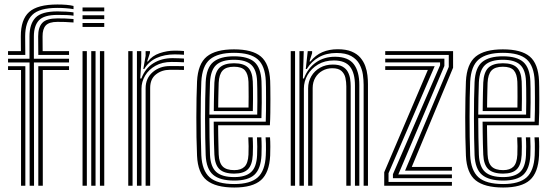

<svg xmlns="http://www.w3.org/2000/svg" viewBox="-20 -828 2462 856"><path d="M112.2 0 111.8 -549.5H15.8V-566.2H111.5V-665.8Q111.5 -721.8 138.6 -749.5Q165.8 -777.2 236 -777.2Q257 -777.2 275.1 -776.1Q293.2 -775 307.8 -772.8V-758Q296.2 -760 278.1 -760.8Q260 -761.5 236 -761.5Q175.8 -761.5 153.4 -737.2Q131 -713 131 -665.8V-566.2H287.8V-549.5H131.2L131.8 0ZM73.8 0V-515.8H15.8V-532.8H93V0ZM150.8 0V-532.8H287.8V-515.8H170.8V0ZM15.8 -583.2V-600H73.2L72.8 -665.8Q72.5 -740.8 109.8 -774.4Q147 -808 236 -808Q257.8 -808 275.8 -806.5Q293.8 -805 307.8 -801.5V-787.2Q291.8 -790 273.5 -791.4Q255.2 -792.8 236 -792.8Q155.2 -792.8 123.8 -761.5Q92.2 -730.2 92.2 -665.8L92.8 -583.2ZM150.8 -583.2 150.2 -665.8Q150 -706.5 168.8 -726.2Q187.5 -746 236 -746Q253.5 -746 270.8 -745.5Q288 -745 307.8 -743.2V-727.8Q287.8 -729.5 269.9 -730Q252 -730.5 236 -730.5Q198.8 -730.5 184.1 -714.6Q169.5 -698.8 169.8 -665.8L170.2 -600H287.8V-583.2ZM348 -777.5V-794.8H444.8V-777.5ZM348 -708V-725.5H444.8V-708ZM348 -742.8V-760H444.8V-742.8ZM425.5 0V-600H444.8V0ZM348 0V-600H367.2V0ZM386.8 0V-600H406V0Z M590.5 0V-600H609.8V-549L605.2 -478.2H610.5Q627.2 -523.5 663.9 -546.1Q700.5 -568.8 749.5 -568.8Q762.2 -568.8 777.8 -568.1Q793.2 -567.5 800.2 -567V-550.2Q791.2 -551 774.5 -551.4Q757.8 -551.8 745 -551.8Q703.2 -551.8 673.1 -534.8Q643 -517.8 626.9 -490.6Q610.8 -463.5 610.8 -433V0ZM551.8 0V-600H571V0ZM629.2 0V-434.5Q629.2 -479.2 660.8 -506.4Q692.2 -533.5 737.5 -533.5Q753 -533.5 770 -533.4Q787 -533.2 800.2 -533V-516.2Q787.2 -516.8 769.9 -516.8Q752.5 -516.8 737.5 -516.8Q701.2 -516.8 675.4 -496.4Q649.5 -476 649.5 -436V0ZM619 -520.5 629.2 -579V-600H648.5V-591.8L636 -554H639.5Q658 -579.2 691.4 -590.8Q724.8 -602.2 758.2 -602.2Q766.8 -602.2 778.8 -601.9Q790.8 -601.5 800.2 -600.5V-583.8Q792.5 -584.5 781 -585Q769.5 -585.5 758.5 -585.5Q713.8 -585.5 678.6 -569.8Q643.5 -554 623.2 -520.5Z M1024.5 8Q941.8 8 901.9 -24Q862 -56 858.5 -133.5Q856.8 -172.5 856 -216.4Q855.2 -260.2 855.4 -304.9Q855.5 -349.5 856.2 -390.6Q857 -431.8 858.5 -465.2Q862.5 -543.5 902 -575.8Q941.5 -608 1023.2 -608Q1105.2 -608 1143.1 -576Q1181 -544 1184.5 -467.8Q1185 -460.2 1185.2 -438.1Q1185.5 -416 1185.6 -386.2Q1185.8 -356.5 1185.2 -325.6Q1184.8 -294.8 1183.2 -269.5H952.5Q952.8 -245.2 953 -223.4Q953.2 -201.5 953.9 -180.9Q954.5 -160.2 955 -139.5Q956.8 -102 972.9 -85.8Q989 -69.5 1024.5 -69.5Q1054.8 -69.5 1070.2 -84.9Q1085.8 -100.2 1087.8 -138.2Q1088.5 -154.8 1088.4 -176.2Q1088.2 -197.8 1087 -215.8H1106.5Q1107.8 -195.8 1107.8 -173.9Q1107.8 -152 1107 -137.5Q1104.8 -92.8 1085.4 -73.4Q1066 -54 1024.5 -54Q979 -54 958.4 -73.8Q937.8 -93.5 935.8 -138.5Q934.8 -162.5 934.1 -187.2Q933.5 -212 933.2 -236.9Q933 -261.8 932.8 -285.5H1164.8Q1165.8 -311 1166 -339.5Q1166.2 -368 1166.1 -394.2Q1166 -420.5 1165.8 -440Q1165.5 -459.5 1165 -467Q1162 -534.5 1129.1 -563.5Q1096.2 -592.5 1023.2 -592.5Q951.2 -592.5 916.1 -563.4Q881 -534.2 877.5 -463.2Q876.2 -433.5 875.5 -393Q874.8 -352.5 874.8 -307.4Q874.8 -262.2 875.4 -217.9Q876 -173.5 877.5 -136Q880.8 -67.8 914.5 -37.6Q948.2 -7.5 1024.5 -7.5Q1095.8 -7.5 1128.8 -36.9Q1161.8 -66.2 1165 -135Q1165.5 -145.5 1165.8 -159.8Q1166 -174 1165.6 -188.8Q1165.2 -203.5 1164.2 -215.8H1183.8Q1185.2 -197.5 1185.2 -174Q1185.2 -150.5 1184.5 -134.2Q1180.8 -58 1143.5 -25Q1106.2 8 1024.5 8ZM1024.5 -23Q960.2 -23 930 -48.9Q899.8 -74.8 897 -136.2Q895.8 -170 895 -212.5Q894.2 -255 894.2 -300.1Q894.2 -345.2 894.9 -387.2Q895.5 -429.2 897 -461.8Q900 -526 930.9 -551.5Q961.8 -577 1023.2 -577Q1085.8 -577 1114.4 -551.5Q1143 -526 1145.8 -466.5Q1146.2 -457.5 1146.6 -431.1Q1147 -404.8 1146.9 -370.1Q1146.8 -335.5 1145.5 -301.2H913.5Q913.5 -257.8 914.2 -214.8Q915 -171.8 916.2 -138Q918.8 -83.8 944.4 -61.1Q970 -38.5 1024.5 -38.5Q1074.5 -38.5 1099.1 -60.5Q1123.8 -82.5 1126.2 -136.2Q1127 -151.8 1127 -174.2Q1127 -196.8 1125.8 -215.8H1145.2Q1146.5 -196.5 1146.5 -174.1Q1146.5 -151.8 1145.8 -135.8Q1142.8 -75.5 1114.6 -49.2Q1086.5 -23 1024.5 -23ZM913.5 -317H1126.8Q1127.5 -347.2 1127.5 -377.6Q1127.5 -408 1127.1 -431.9Q1126.8 -455.8 1126.2 -465.8Q1124.2 -516.8 1100.1 -539.1Q1076 -561.5 1023.2 -561.5Q969.5 -561.5 944.2 -538.5Q919 -515.5 916.2 -460.8Q915 -430.5 914.4 -392.5Q913.8 -354.5 913.5 -317ZM933.2 -332.8Q933.2 -349 933.6 -371.5Q934 -394 934.5 -417.2Q935 -440.5 935.8 -459.8Q938 -506.5 958.8 -526.2Q979.5 -546 1023.2 -546Q1066 -546 1085.5 -527.2Q1105 -508.5 1107 -465.2Q1107.5 -455.5 1107.8 -434.2Q1108 -413 1108 -386.2Q1108 -359.5 1107.2 -332.8ZM952.8 -348.5H1088Q1088.5 -373.8 1088.5 -397.5Q1088.5 -421.2 1088.2 -439Q1088 -456.8 1087.8 -463.5Q1086.2 -498.2 1071.9 -514.4Q1057.5 -530.5 1023.2 -530.5Q988 -530.5 972.4 -513.4Q956.8 -496.2 955 -459Q954.5 -440 954 -421.9Q953.5 -403.8 953.2 -385.8Q953 -367.8 952.8 -348.5Z M1601.2 0V-450Q1601.2 -471.2 1597.8 -495.8Q1594.2 -520.2 1582.4 -542.1Q1570.5 -564 1546.1 -577.9Q1521.8 -591.8 1480.2 -591.8Q1435.2 -591.8 1401.8 -573Q1368.2 -554.2 1347.8 -520.5H1343.2L1352 -600H1371.5V-591L1359.8 -554H1364Q1386.8 -582.5 1417.1 -595.5Q1447.5 -608.5 1485.8 -608.5Q1523 -608.5 1547.5 -598.2Q1572 -588 1586.6 -570.9Q1601.2 -553.8 1608.6 -533.2Q1616 -512.8 1618.2 -491.9Q1620.5 -471 1620.5 -453V0ZM1276.2 0V-600H1295.5V0ZM1353.8 0V-434.5Q1353.8 -464 1367.9 -488Q1382 -512 1406.9 -526.1Q1431.8 -540.2 1464 -540.2Q1490.8 -540.2 1506.8 -531.2Q1522.8 -522.2 1530.6 -507.8Q1538.5 -493.2 1541 -476.4Q1543.5 -459.5 1543.5 -443.8V0H1524V-442.8Q1524 -462.2 1520 -480.8Q1516 -499.2 1502.6 -511.5Q1489.2 -523.8 1461.5 -523.8Q1437.2 -523.8 1417.4 -512.6Q1397.5 -501.5 1385.9 -481.9Q1374.2 -462.2 1374 -436L1373 0ZM1315 0V-600H1334.2L1330.5 -478.2H1335Q1352.2 -524 1388.5 -549.6Q1424.8 -575.2 1474.5 -575Q1532.5 -574.5 1557.2 -542.1Q1582 -509.8 1582 -449V0H1562.5V-446.8Q1562.5 -501.8 1540.9 -530.1Q1519.2 -558.5 1468.5 -558.5Q1428 -558.5 1397.9 -540.5Q1367.8 -522.5 1351.2 -493.9Q1334.8 -465.2 1334.8 -433.2V0Z M1785.8 -67 1980.8 -529.8V-583.2H1697.5V-600H2000V-526.2L1815.8 -83.8H1994.8V-67ZM1693 0V-60.2L1887.5 -516.2H1697.5V-533H1918L1712.2 -55.8V-16.8H1994.8V0ZM1731.8 -33.5V-51.2L1942 -537V-549.8H1697.5V-566.5H1961.2V-534L1755.8 -50.2H1994.8V-33.5Z M2223.2 8Q2140.5 8 2100.6 -24Q2060.8 -56 2057.2 -133.5Q2055.5 -172.5 2054.8 -216.4Q2054 -260.2 2054.1 -304.9Q2054.2 -349.5 2055 -390.6Q2055.8 -431.8 2057.2 -465.2Q2061.2 -543.5 2100.8 -575.8Q2140.2 -608 2222 -608Q2304 -608 2341.9 -576Q2379.8 -544 2383.2 -467.8Q2383.8 -460.2 2384 -438.1Q2384.2 -416 2384.4 -386.2Q2384.5 -356.5 2384 -325.6Q2383.5 -294.8 2382 -269.5H2151.2Q2151.5 -245.2 2151.8 -223.4Q2152 -201.5 2152.6 -180.9Q2153.2 -160.2 2153.8 -139.5Q2155.5 -102 2171.6 -85.8Q2187.8 -69.5 2223.2 -69.5Q2253.5 -69.5 2269 -84.9Q2284.5 -100.2 2286.5 -138.2Q2287.2 -154.8 2287.1 -176.2Q2287 -197.8 2285.8 -215.8H2305.2Q2306.5 -195.8 2306.5 -173.9Q2306.5 -152 2305.8 -137.5Q2303.5 -92.8 2284.1 -73.4Q2264.8 -54 2223.2 -54Q2177.8 -54 2157.1 -73.8Q2136.5 -93.5 2134.5 -138.5Q2133.5 -162.5 2132.9 -187.2Q2132.2 -212 2132 -236.9Q2131.8 -261.8 2131.5 -285.5H2363.5Q2364.5 -311 2364.8 -339.5Q2365 -368 2364.9 -394.2Q2364.8 -420.5 2364.5 -440Q2364.2 -459.5 2363.8 -467Q2360.8 -534.5 2327.9 -563.5Q2295 -592.5 2222 -592.5Q2150 -592.5 2114.9 -563.4Q2079.8 -534.2 2076.2 -463.2Q2075 -433.5 2074.2 -393Q2073.5 -352.5 2073.5 -307.4Q2073.5 -262.2 2074.1 -217.9Q2074.8 -173.5 2076.2 -136Q2079.5 -67.8 2113.2 -37.6Q2147 -7.5 2223.2 -7.5Q2294.5 -7.5 2327.5 -36.9Q2360.5 -66.2 2363.8 -135Q2364.2 -145.5 2364.5 -159.8Q2364.8 -174 2364.4 -188.8Q2364 -203.5 2363 -215.8H2382.5Q2384 -197.5 2384 -174Q2384 -150.5 2383.2 -134.2Q2379.5 -58 2342.2 -25Q2305 8 2223.2 8ZM2223.2 -23Q2159 -23 2128.8 -48.9Q2098.5 -74.8 2095.8 -136.2Q2094.5 -170 2093.8 -212.5Q2093 -255 2093 -300.1Q2093 -345.2 2093.6 -387.2Q2094.2 -429.2 2095.8 -461.8Q2098.8 -526 2129.6 -551.5Q2160.5 -577 2222 -577Q2284.5 -577 2313.1 -551.5Q2341.8 -526 2344.5 -466.5Q2345 -457.5 2345.4 -431.1Q2345.8 -404.8 2345.6 -370.1Q2345.5 -335.5 2344.2 -301.2H2112.2Q2112.2 -257.8 2113 -214.8Q2113.8 -171.8 2115 -138Q2117.5 -83.8 2143.1 -61.1Q2168.8 -38.5 2223.2 -38.5Q2273.2 -38.5 2297.9 -60.5Q2322.5 -82.5 2325 -136.2Q2325.8 -151.8 2325.8 -174.2Q2325.8 -196.8 2324.5 -215.8H2344Q2345.2 -196.5 2345.2 -174.1Q2345.2 -151.8 2344.5 -135.8Q2341.5 -75.5 2313.4 -49.2Q2285.2 -23 2223.2 -23ZM2112.2 -317H2325.5Q2326.2 -347.2 2326.2 -377.6Q2326.2 -408 2325.9 -431.9Q2325.5 -455.8 2325 -465.8Q2323 -516.8 2298.9 -539.1Q2274.8 -561.5 2222 -561.5Q2168.2 -561.5 2143 -538.5Q2117.8 -515.5 2115 -460.8Q2113.8 -430.5 2113.1 -392.5Q2112.5 -354.5 2112.2 -317ZM2132 -332.8Q2132 -349 2132.4 -371.5Q2132.8 -394 2133.2 -417.2Q2133.8 -440.5 2134.5 -459.8Q2136.8 -506.5 2157.5 -526.2Q2178.2 -546 2222 -546Q2264.8 -546 2284.2 -527.2Q2303.8 -508.5 2305.8 -465.2Q2306.2 -455.5 2306.5 -434.2Q2306.8 -413 2306.8 -386.2Q2306.8 -359.5 2306 -332.8ZM2151.5 -348.5H2286.8Q2287.2 -373.8 2287.2 -397.5Q2287.2 -421.2 2287 -439Q2286.8 -456.8 2286.5 -463.5Q2285 -498.2 2270.6 -514.4Q2256.2 -530.5 2222 -530.5Q2186.8 -530.5 2171.1 -513.4Q2155.5 -496.2 2153.8 -459Q2153.2 -440 2152.8 -421.9Q2152.2 -403.8 2152 -385.8Q2151.8 -367.8 2151.5 -348.5Z"/></svg>

Font: Big Shoulders Inline Text Thin SemiBold
Style: Regular
Weight: 600
Version: Version 2.002